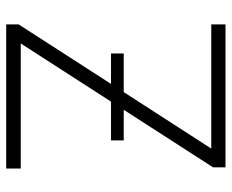

<svg xmlns="http://www.w3.org/2000/svg" viewBox="-84 -663 747 619"><g transform="rotate(90 289.5 -353.5)"><path d="M58.6 -40 250.5 -337.9H152.3V-378.9H276.9L459 -661.1H58.6V-707H519.5V-667L334 -378.9H432.6V-337.9H307.6L120.1 -46.9H523.4V0H58.6Z"/></g></svg>

Font: Pretendard Std ExtraLight
Style: Regular
Weight: 200
Designer: Base glyphs from Inter by Rasmus Andersson; Hangeul glyphs from Noto Sans CJK(Source Han Sans) by Jang Soo-young and Kan
Foundry: Kil Hyung-jin
Version: Version 1.309